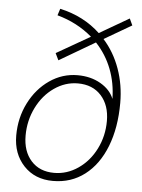

<svg xmlns="http://www.w3.org/2000/svg" viewBox="-52 -751 592 802"><g transform="rotate(5 244.0 -349.5)"><path d="M359 -599Q404 -549 428 -482Q452 -415 452 -339Q452 -235 421 -156Q390 -77 333 -33.5Q276 10 200 10Q124 10 77.5 -39.5Q31 -89 31 -166Q31 -240 62.5 -302.5Q94 -365 147.5 -402Q201 -439 265 -439Q320 -439 361.5 -415Q403 -391 418 -353Q417 -420 394.5 -478Q372 -536 329 -582L179 -494L165 -523L306 -604Q243 -658 159 -681L168 -709Q268 -687 337 -622L461 -694L474 -666ZM403 -259Q403 -325 367 -365Q331 -405 269 -405Q216 -405 170 -373Q124 -341 97 -286.5Q70 -232 70 -169Q70 -103 105.5 -63.5Q141 -24 202 -24Q256 -24 302.5 -56Q349 -88 376 -142Q403 -196 403 -259Z"/></g></svg>

Font: Sarabun Thin
Style: Italic
Weight: 250
Italic angle: -10°
Designer: Suppakit Chalermlarp | Katatrad Co.,Ltd.
Foundry: Cadson Demak Co.,Ltd.
Version: Version 1.000; ttfautohint (v1.6)